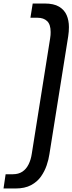

<svg xmlns="http://www.w3.org/2000/svg" viewBox="-33 -862 412 1092"><path d="M-13 210 -1 129H40Q72 129 94 114.5Q116 100 129.5 73Q143 46 148 11L252 -643Q254 -654 254.5 -663Q255 -672 255 -680Q255 -723 235 -742Q215 -761 181 -761H140L153 -842H221Q273 -842 303 -824Q333 -806 346 -776Q359 -746 359 -708Q359 -695 358 -682Q357 -669 355 -656L248 15Q244 44 232.5 78Q221 112 200 142Q179 172 143.5 191Q108 210 55 210Z"/></svg>

Font: Exo Thin Medium
Style: Italic
Weight: 500
Italic angle: -9°
Version: Version 2.000